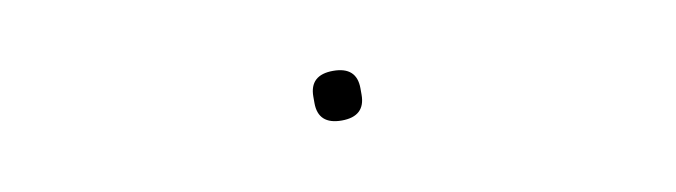

<svg xmlns="http://www.w3.org/2000/svg" viewBox="-22 -528 1045 297"><g transform="rotate(-10 500.0 -380.0)"><path d="M463 -375V-385Q463 -419 500 -419Q537 -419 537 -385V-375Q537 -341 500 -341Q463 -341 463 -375Z"/></g></svg>

Font: IBM Plex Sans JP ExtraLight
Style: Regular
Weight: 200
Designer: Mike Abbink; Paul van der Laan; Pieter van Rosmalen; Wujin Sim; Yejin Wi; Jinhee Kim; Boomi Park; Yona Kim; Kichan Ma
Foundry: Sandoll Inc.
Version: Version 1.001